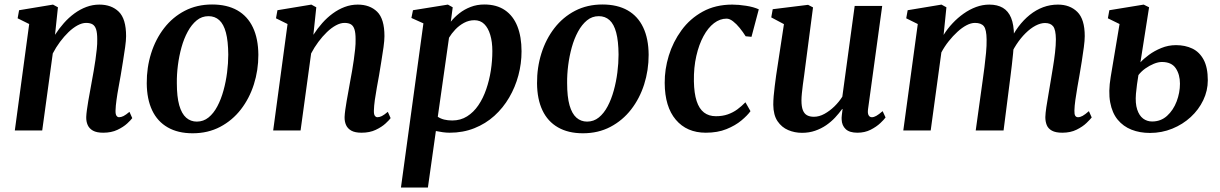

<svg xmlns="http://www.w3.org/2000/svg" viewBox="-20 -581 5435 855"><path d="M225 -426Q243 -454 264.5 -478.2Q286 -502.5 311.2 -521Q336.5 -539.5 364.5 -550Q392.5 -560.5 422.5 -560.5Q476.5 -560.5 509 -528.8Q541.5 -497 541.5 -420Q541.5 -401 537.2 -370.5Q533 -340 527.5 -306.8Q522 -273.5 517.5 -245.5Q513 -220 507.8 -191.5Q502.5 -163 498.8 -136Q495 -109 494.5 -89Q494 -72 498.8 -65.5Q503.5 -59 510 -59Q519.5 -59 530 -64.2Q540.5 -69.5 556.5 -83L569 -55Q563.5 -47 546.5 -31.2Q529.5 -15.5 502.8 -2.8Q476 10 439.5 10Q410.5 10 394 0.8Q377.5 -8.5 370.5 -24.2Q363.5 -40 364 -60Q364.5 -73 367 -91.5Q369.5 -110 373.2 -131.8Q377 -153.5 381.2 -176.2Q385.5 -199 389 -219.5Q393 -241 397.2 -265Q401.5 -289 405 -314Q408.5 -339 411 -362.5Q413.5 -386 413 -406.5Q413 -434.5 408 -450.2Q403 -466 392.2 -472.5Q381.5 -479 363.5 -479Q345.5 -479 325.2 -468Q305 -457 285.2 -438Q265.5 -419 247.2 -394.5Q229 -370 215 -343L168 0H46L110 -474L58.5 -499.5L65 -535.5L216 -560.5L238 -548.5Z M924.5 -561Q991 -561 1036.8 -535Q1082.5 -509 1106.2 -459Q1130 -409 1130.5 -337Q1130.5 -268 1110.5 -205.2Q1090.5 -142.5 1052.5 -93.5Q1014.5 -44.5 960.2 -16Q906 12.5 838 12.5Q772.5 12.5 726.8 -13.8Q681 -40 657.5 -89.8Q634 -139.5 633.5 -210Q633 -280 653 -343.5Q673 -407 711 -456Q749 -505 803 -533Q857 -561 924.5 -561ZM908.5 -509Q878.5 -509 855.8 -490.2Q833 -471.5 816 -440.2Q799 -409 788.2 -370.2Q777.5 -331.5 772.2 -290.2Q767 -249 767.5 -211Q767.5 -150 778.2 -112.2Q789 -74.5 809 -57Q829 -39.5 856.5 -39.5Q886 -39.5 908.8 -58Q931.5 -76.5 948 -107.8Q964.5 -139 975.2 -178Q986 -217 991.2 -258.2Q996.5 -299.5 996.5 -338Q996 -398.5 986 -436Q976 -473.5 956.5 -491.2Q937 -509 908.5 -509Z M1375.5 -426Q1393.5 -454 1415 -478.2Q1436.5 -502.5 1461.8 -521Q1487 -539.5 1515 -550Q1543 -560.5 1573 -560.5Q1627 -560.5 1659.5 -528.8Q1692 -497 1692 -420Q1692 -401 1687.8 -370.5Q1683.5 -340 1678 -306.8Q1672.5 -273.5 1668 -245.5Q1663.5 -220 1658.2 -191.5Q1653 -163 1649.2 -136Q1645.5 -109 1645 -89Q1644.5 -72 1649.2 -65.5Q1654 -59 1660.5 -59Q1670 -59 1680.5 -64.2Q1691 -69.5 1707 -83L1719.5 -55Q1714 -47 1697 -31.2Q1680 -15.5 1653.2 -2.8Q1626.5 10 1590 10Q1561 10 1544.5 0.8Q1528 -8.5 1521 -24.2Q1514 -40 1514.5 -60Q1515 -73 1517.5 -91.5Q1520 -110 1523.8 -131.8Q1527.5 -153.5 1531.8 -176.2Q1536 -199 1539.5 -219.5Q1543.5 -241 1547.8 -265Q1552 -289 1555.5 -314Q1559 -339 1561.5 -362.5Q1564 -386 1563.5 -406.5Q1563.5 -434.5 1558.5 -450.2Q1553.5 -466 1542.8 -472.5Q1532 -479 1514 -479Q1496 -479 1475.8 -468Q1455.5 -457 1435.8 -438Q1416 -419 1397.8 -394.5Q1379.5 -370 1365.5 -343L1318.5 0H1196.5L1260.5 -474L1209 -499.5L1215.5 -535.5L1366.5 -560.5L1388.5 -548.5Z M1765.5 254 1865.5 -477 1812 -501 1819 -535.5 1974.5 -560.5 1996 -548.5 1987.5 -484.5Q2003.5 -504.5 2025.8 -522Q2048 -539.5 2076 -550.2Q2104 -561 2137 -561Q2191.5 -561 2228.5 -535.8Q2265.5 -510.5 2284 -463.8Q2302.5 -417 2302.5 -352.5Q2302.5 -298 2288.5 -245.5Q2274.5 -193 2247.5 -146.8Q2220.5 -100.5 2181.5 -65.2Q2142.5 -30 2092.2 -10Q2042 10 1982.5 10Q1967.5 10 1951.8 7.8Q1936 5.5 1921 2.5L1885.5 254ZM1929.5 -61Q1942 -52.5 1958 -48.5Q1974 -44.5 1994 -44.5Q2031 -44.5 2060 -62.8Q2089 -81 2110.2 -112.2Q2131.5 -143.5 2145.2 -183.5Q2159 -223.5 2165.8 -267.2Q2172.5 -311 2172.5 -353.5Q2172.5 -394.5 2163.2 -425.5Q2154 -456.5 2136.5 -473.8Q2119 -491 2092.5 -491Q2068 -491 2046.2 -479.2Q2024.5 -467.5 2007.5 -449.5Q1990.5 -431.5 1979.5 -413Z M2662.5 -561Q2729 -561 2774.8 -535Q2820.5 -509 2844.2 -459Q2868 -409 2868.5 -337Q2868.5 -268 2848.5 -205.2Q2828.5 -142.5 2790.5 -93.5Q2752.5 -44.5 2698.2 -16Q2644 12.5 2576 12.5Q2510.5 12.5 2464.8 -13.8Q2419 -40 2395.5 -89.8Q2372 -139.5 2371.5 -210Q2371 -280 2391 -343.5Q2411 -407 2449 -456Q2487 -505 2541 -533Q2595 -561 2662.5 -561ZM2646.5 -509Q2616.5 -509 2593.8 -490.2Q2571 -471.5 2554 -440.2Q2537 -409 2526.2 -370.2Q2515.5 -331.5 2510.2 -290.2Q2505 -249 2505.5 -211Q2505.5 -150 2516.2 -112.2Q2527 -74.5 2547 -57Q2567 -39.5 2594.5 -39.5Q2624 -39.5 2646.8 -58Q2669.5 -76.5 2686 -107.8Q2702.5 -139 2713.2 -178Q2724 -217 2729.2 -258.2Q2734.5 -299.5 2734.5 -338Q2734 -398.5 2724 -436Q2714 -473.5 2694.5 -491.2Q2675 -509 2646.5 -509Z M3123 10Q3038.5 10 2989.5 -47.8Q2940.5 -105.5 2940 -211.5Q2939.5 -272 2958.2 -333.2Q2977 -394.5 3014.8 -446.2Q3052.5 -498 3109.2 -529.2Q3166 -560.5 3241 -560.5Q3269.5 -560.5 3302.8 -555.2Q3336 -550 3359 -539.5L3326.5 -417L3300.5 -419.5Q3288.5 -438.5 3274 -456.5Q3259.5 -474.5 3244.2 -486.2Q3229 -498 3215.5 -498Q3186 -498 3159.5 -477.8Q3133 -457.5 3112.8 -420.2Q3092.5 -383 3080.8 -331.8Q3069 -280.5 3070 -219Q3071 -165.5 3082.2 -131Q3093.5 -96.5 3115 -80Q3136.5 -63.5 3168 -63.5Q3198 -63.5 3221.2 -71.8Q3244.5 -80 3263.5 -94Q3282.5 -108 3299.5 -125.5L3322 -86Q3308.5 -67 3281.5 -44.5Q3254.5 -22 3215 -6Q3175.5 10 3123 10Z M3551.5 10.5Q3518.5 10.5 3489.8 -1.8Q3461 -14 3442.5 -41.2Q3424 -68.5 3423.5 -114.5Q3423.5 -131.5 3425.2 -152.8Q3427 -174 3430 -197.5Q3433 -221 3436.2 -244.8Q3439.5 -268.5 3443 -289.5L3471 -473.5L3414.5 -503.5L3421 -540L3578.5 -559.5L3600.5 -548L3566.5 -288Q3564 -267 3561 -245.5Q3558 -224 3555.2 -203.5Q3552.5 -183 3550.8 -165.2Q3549 -147.5 3549 -134Q3549 -106.5 3555.2 -90.5Q3561.5 -74.5 3573.8 -67.8Q3586 -61 3604.5 -61Q3628 -61 3651.5 -74Q3675 -87 3695.8 -107.2Q3716.5 -127.5 3731 -150.5L3786 -554.5H3908.5L3845.5 -95Q3843 -76.5 3848 -67.8Q3853 -59 3862.5 -59Q3871.5 -59 3882.2 -65Q3893 -71 3910.5 -86L3923.5 -58Q3917.5 -49 3900.2 -32.8Q3883 -16.5 3857 -3.2Q3831 10 3798 10Q3763 10 3746 -6Q3729 -22 3728 -48.5Q3727.5 -51.5 3727.8 -56.8Q3728 -62 3728.8 -68.8Q3729.5 -75.5 3730.5 -82.5Q3731.5 -89.5 3732 -95.5L3730.5 -96Q3716.5 -76.5 3698.8 -57.5Q3681 -38.5 3658.8 -23.2Q3636.5 -8 3609.8 1.2Q3583 10.5 3551.5 10.5Z M4194.5 -548.5 4182 -425.5Q4199 -453 4221.8 -477.2Q4244.5 -501.5 4271 -520.2Q4297.5 -539 4326.5 -549.8Q4355.5 -560.5 4385.5 -560.5Q4421.5 -560.5 4445.8 -546.2Q4470 -532 4482.5 -501.8Q4495 -471.5 4495.5 -422Q4496 -415.5 4495.5 -407.5Q4495 -399.5 4494.2 -390.8Q4493.5 -382 4492.5 -373L4475 -392.5Q4492 -431 4515 -461.8Q4538 -492.5 4565.8 -514.8Q4593.5 -537 4625 -548.8Q4656.5 -560.5 4691 -560.5Q4744.5 -560.5 4777.5 -528Q4810.5 -495.5 4810.5 -420Q4810.5 -401 4806.5 -370.8Q4802.5 -340.5 4797.2 -307.2Q4792 -274 4787 -245.5Q4782.5 -220 4777.5 -191.5Q4772.5 -163 4768.8 -136.2Q4765 -109.5 4764.5 -89Q4764 -72 4768.2 -65.5Q4772.5 -59 4780.5 -59Q4790 -59 4801 -65Q4812 -71 4829 -86L4841.5 -58Q4835.5 -50 4818.5 -33.5Q4801.5 -17 4774.2 -3.5Q4747 10 4710.5 10Q4681 10 4664.2 0.8Q4647.5 -8.5 4641.2 -24.2Q4635 -40 4635 -59.5Q4635.5 -77 4639.5 -104Q4643.5 -131 4649 -161.5Q4654.5 -192 4659 -221Q4663.5 -249 4669 -281.8Q4674.5 -314.5 4678.2 -347Q4682 -379.5 4682 -406.5Q4681.5 -448.5 4670 -463.5Q4658.5 -478.5 4633.5 -478.5Q4614 -478.5 4591.5 -466.8Q4569 -455 4547 -433.2Q4525 -411.5 4506 -382.5Q4487 -353.5 4474 -319L4494.5 -391.5Q4494 -369.5 4491.5 -343.8Q4489 -318 4486 -292.2Q4483 -266.5 4480 -243L4449 0H4325L4355.5 -219.5Q4359.5 -248.5 4363.8 -281.2Q4368 -314 4371 -346.2Q4374 -378.5 4373.5 -405Q4373 -449.5 4361.2 -464.2Q4349.5 -479 4321.5 -479Q4304 -479 4284 -468.5Q4264 -458 4243.8 -439.5Q4223.5 -421 4204.8 -397.5Q4186 -374 4172 -347.5L4124.5 0H4002.5L4067 -474L4015.5 -499.5L4022 -535.5L4172.5 -560.5Z M5101 11Q5055.5 11 5018.8 -3.5Q4982 -18 4957.2 -48Q4932.5 -78 4923.8 -125.2Q4915 -172.5 4926 -238L4965.5 -474L4913.5 -499.5L4920 -535.5L5073 -560.5L5097 -548.5L5058.5 -303.5Q5072.5 -319 5096.5 -336.8Q5120.5 -354.5 5151.5 -367.2Q5182.5 -380 5217 -380Q5257.5 -380 5289.5 -364.8Q5321.5 -349.5 5340 -315Q5358.5 -280.5 5358.5 -223.5Q5358.5 -177 5338.2 -134.8Q5318 -92.5 5282.5 -59.8Q5247 -27 5200.2 -8Q5153.5 11 5101 11ZM5110.5 -40Q5149.5 -40 5177.2 -65.2Q5205 -90.5 5219.8 -129.5Q5234.5 -168.5 5234.5 -208.5Q5234.5 -249 5215.8 -277Q5197 -305 5154 -305Q5138 -305 5118.2 -297Q5098.5 -289 5080 -275.8Q5061.5 -262.5 5049.5 -246.5Q5046 -226 5043.2 -205Q5040.5 -184 5038.5 -163.5Q5035 -121 5044 -93.5Q5053 -66 5070.5 -53Q5088 -40 5110.5 -40Z"/></svg>

Font: Merriweather 36pt SemiBold
Style: Italic
Weight: 600
Italic angle: -7.8°
Version: Version 2.101